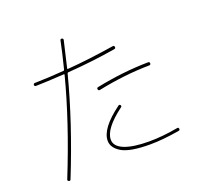

<svg xmlns="http://www.w3.org/2000/svg" viewBox="-139 -971 1279 1184"><g transform="rotate(-20 500.0 -379.5)"><path d="M449.2 -110.4Q449.2 -66.4 506.3 -43Q563.5 -19.5 668.9 -19.5Q755.9 -19.5 858.4 -38.1Q867.2 -40 869.1 -30.3Q871.1 -21.5 861.3 -18.6Q750 0 668.9 0Q535.2 0 481.9 -32.2Q428.7 -64.5 428.7 -110.4Q428.7 -191.4 565.4 -292Q573.2 -297.9 579.1 -290Q584 -281.2 576.2 -276.4Q449.2 -181.6 449.2 -110.4ZM487.3 -442.4Q665 -478.5 828.1 -480.5Q838.9 -480.5 838.9 -470.2Q838.9 -460 828.1 -460Q666 -458 491.2 -421.9Q481.4 -419.9 479 -430.2Q476.6 -440.4 487.3 -442.4ZM119.1 40Q109.4 36.1 113.3 27.3Q246.1 -303.7 318.4 -584Q319.3 -585 318.4 -586.9Q317.4 -588.9 315.4 -588.9Q191.4 -581.1 129.9 -580.1Q119.1 -580.1 119.1 -589.8Q119.1 -599.6 128.9 -599.6Q223.6 -601.6 320.3 -609.4Q324.2 -609.4 326.2 -615.2Q351.6 -715.8 367.2 -792Q369.1 -801.8 378.9 -799.8Q388.7 -797.9 386.7 -787.1Q363.3 -684.6 346.7 -616.2Q344.7 -611.3 350.6 -611.3Q490.2 -622.1 657.2 -648.4Q667 -650.4 668.9 -640.1Q670.9 -629.9 660.2 -627.9Q507.8 -602.5 344.7 -590.8Q340.8 -590.8 338.9 -585.9Q262.7 -291 131.8 35.2Q127.9 43.9 119.1 40Z"/></g></svg>

Font: Rounded-L Mgen+ 2m thin
Style: Regular
Weight: 100
Designer: [Source Han Sans]
Ryoko NISHIZUKA  (kana & ideographs); Paul D. Hunt (Latin, Greek & Cyrillic); Wenlong ZHANG  (bopomofo
Version: Version 1.059.20150602